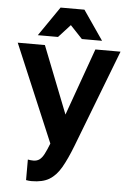

<svg xmlns="http://www.w3.org/2000/svg" viewBox="-62 -785 704 1042"><g transform="rotate(5 290.0 -264.0)"><path d="M150 212Q135 212 120 209V97Q135 100 150 100Q170 100 183.5 90Q197 80 208.5 58Q220 36 234 0L10 -530H158L302 -164L433 -530H570L366 0Q337 75 310 121.5Q283 168 246.5 190Q210 212 150 212ZM115 -580 225 -740H355L465 -580H355L289 -650L225 -580Z"/></g></svg>

Font: Golos Text SemiBold
Style: Regular
Weight: 600
Designer: A.Korolkova, Vitaly Kuzmin
Foundry: ParaType Ltd
Version: Version 2.004